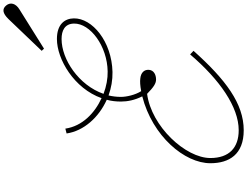

<svg xmlns="http://www.w3.org/2000/svg" viewBox="-174 -1196 1380 1071"><g transform="rotate(-90 515.5 -661.0)"><path d="M324 9C472 9 606 -91 767 -271L747 -290C606 -125 454 -19 324 -19C227 -19 169 -72 169 -177C169 -315 345 -506 527 -530C565 -493 585 -480 607 -480C633 -480 659 -492 661 -520C663 -545 646 -565 612 -568C596 -570 574 -569 542 -563C521 -596 510 -645 510 -676C510 -700 513 -723 518 -745C560 -730 604 -722 649 -723C819 -727 950 -836 948 -939C947 -990 915 -1033 833 -1033C720 -1033 557 -937 503 -784C420 -822 347 -891 333 -986L306 -979C320 -883 396 -799 494 -755C487 -730 484 -703 484 -676C484 -639 492 -599 513 -557C291 -500 140 -321 140 -177C140 -72 189 9 324 9ZM527 -773C575 -911 719 -1007 833 -1007C879 -1007 918 -990 919 -938C921 -847 793 -752 652 -750C613 -749 569 -757 527 -773ZM767 -1118 779 -1105 998 -1242C1031 -1262 1040 -1292 1020 -1316C1001 -1339 977 -1337 944 -1303Z"/></g></svg>

Font: Louise
Style: Regular
Weight: 400
Designer: Ange Degheest & Luna Delabre & Camille Depalle
Foundry: Velvetyne Type Foundry
Version: Version 1.000;FEAKit 1.0